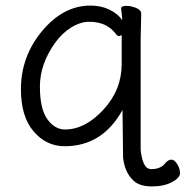

<svg xmlns="http://www.w3.org/2000/svg" viewBox="-20 -506 665 688"><path d="M484 31Q487 62 496 81Q505 100 522 100Q556 100 572 79Q583 66 594 66Q605 66 615 82Q625 98 625 114.5Q625 131 596.5 146.5Q568 162 524 162Q480 162 458 141Q427 112 421 59L419 -112Q347 18 212 18Q146 18 100.5 -35Q55 -88 55 -186Q55 -304 131 -395Q207 -486 304 -486Q342 -486 372 -471.5Q402 -457 418 -434V-439L414 -475Q414 -485 432 -485Q450 -485 468 -477.5Q486 -470 486 -457L484 -368ZM416 -381Q412 -377 406.5 -377Q401 -377 397 -382Q364 -428 300 -428Q268 -428 235 -407.5Q202 -387 177 -352Q123 -276 123 -196Q123 -116 149.5 -79Q176 -42 213 -42Q285 -42 350.5 -113Q416 -184 416 -276Z"/></svg>

Font: Moon Stars Kai T
Style: Regular
Weight: 400
Designer: GuiWonder
Version: Version 1.101